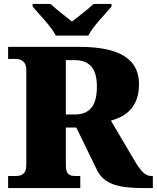

<svg xmlns="http://www.w3.org/2000/svg" viewBox="-20 -951 793 971"><path d="M262 -771H427C448 -816 513 -880 544 -918V-931H453C432 -910 374 -865 344 -842C314 -865 257 -910 236 -931H145V-918C176 -880 241 -816 262 -771ZM21 0H386V-61H362C333 -61 313 -67 313 -116V-306H366L471 -90C508 -15 590 0 706 0H753V-61H746C713 -61 691 -86 655 -148L541 -341C618 -362 683 -410 683 -525C683 -638 606 -714 382 -714H21V-653H59C79 -653 113 -646 113 -597V-116C113 -67 84 -61 59 -61H21ZM358 -372H313V-647H356C430 -647 470 -609 470 -513C470 -419 436 -372 358 -372Z"/></svg>

Font: Noto Serif Georgian Black
Style: Regular
Weight: 900
Designer: Monotype Design Team, Akaki Razmadze
Foundry: Google LLC
Version: Version 2.003